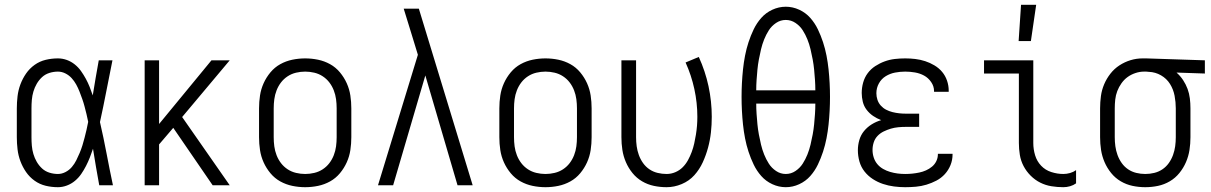

<svg xmlns="http://www.w3.org/2000/svg" viewBox="-20 -771 5040 799"><path d="M221 8Q195 8 170 2Q145 -4 124 -19Q103 -34 88.5 -55Q74 -76 65 -100Q56 -124 53 -149.5Q50 -175 50 -200V-320Q50 -345 53 -370.5Q56 -396 65 -420Q74 -444 88.5 -465Q103 -486 124 -501Q145 -516 170 -522Q195 -528 221 -528Q240 -528 258 -521.5Q276 -515 291 -503Q306 -491 317 -475.5Q328 -460 337 -443.5Q346 -427 353 -409.5Q360 -392 366 -374Q372 -410 378 -446.5Q384 -483 391 -520H448Q435 -456 422.5 -391.5Q410 -327 396 -263Q411 -198 423.5 -132Q436 -66 450 0H393Q386 -38 379.5 -76Q373 -114 367 -152Q361 -134 354 -116Q347 -98 338 -80.5Q329 -63 318 -47Q307 -31 292 -18.5Q277 -6 258.5 1Q240 8 221 8ZM221 -47Q237 -47 252.5 -55Q268 -63 279 -76Q290 -89 297.5 -104Q305 -119 311.5 -134.5Q318 -150 323 -166Q328 -182 332 -198Q336 -214 340 -230.5Q344 -247 347 -264Q344 -280 340 -296Q336 -312 332 -327.5Q328 -343 322.5 -358.5Q317 -374 311 -389.5Q305 -405 297 -419.5Q289 -434 278 -446Q267 -458 252 -465.5Q237 -473 221 -473Q203 -473 185.5 -467.5Q168 -462 155 -450Q142 -438 133 -422.5Q124 -407 119 -390Q114 -373 112.5 -355.5Q111 -338 111 -320V-200Q111 -182 112.5 -164.5Q114 -147 119 -130Q124 -113 133 -97.5Q142 -82 155 -70Q168 -58 185.5 -52.5Q203 -47 221 -47Z M936 0H865L701 -239L642 -170V0H582V-520H642V-255L860 -520H936L738 -284Z M1250 8Q1223 8 1196.5 2.5Q1170 -3 1146.5 -16Q1123 -29 1105.5 -50Q1088 -71 1077 -95.5Q1066 -120 1062 -146.5Q1058 -173 1058 -200V-320Q1058 -347 1062 -373.5Q1066 -400 1077 -424.5Q1088 -449 1105.5 -470Q1123 -491 1146.5 -504Q1170 -517 1196.5 -522.5Q1223 -528 1250 -528Q1277 -528 1303.5 -522.5Q1330 -517 1353.5 -504Q1377 -491 1394.5 -470Q1412 -449 1423 -424.5Q1434 -400 1438 -373.5Q1442 -347 1442 -320V-200Q1442 -173 1438 -146.5Q1434 -120 1423 -95.5Q1412 -71 1394.5 -50Q1377 -29 1353.5 -16Q1330 -3 1303.5 2.5Q1277 8 1250 8ZM1250 -47Q1269 -47 1288 -51.5Q1307 -56 1323 -66.5Q1339 -77 1350.5 -92Q1362 -107 1369 -125Q1376 -143 1378.5 -162Q1381 -181 1381 -200V-320Q1381 -339 1378.5 -358Q1376 -377 1369 -395Q1362 -413 1350.5 -428Q1339 -443 1323 -453.5Q1307 -464 1288 -468.5Q1269 -473 1250 -473Q1231 -473 1212 -468.5Q1193 -464 1177 -453.5Q1161 -443 1149.5 -428Q1138 -413 1131 -395Q1124 -377 1121.5 -358Q1119 -339 1119 -320V-200Q1119 -181 1121.5 -162Q1124 -143 1131 -125Q1138 -107 1149.5 -92Q1161 -77 1177 -66.5Q1193 -56 1212 -51.5Q1231 -47 1250 -47Z M1553 0 1719 -543 1693 -628Q1685 -655 1676.5 -681.5Q1668 -708 1660 -735H1723L1947 0H1884L1750 -457L1616 0Z M2250 8Q2223 8 2196.5 2.5Q2170 -3 2146.5 -16Q2123 -29 2105.5 -50Q2088 -71 2077 -95.5Q2066 -120 2062 -146.5Q2058 -173 2058 -200V-320Q2058 -347 2062 -373.5Q2066 -400 2077 -424.5Q2088 -449 2105.5 -470Q2123 -491 2146.5 -504Q2170 -517 2196.5 -522.5Q2223 -528 2250 -528Q2277 -528 2303.5 -522.5Q2330 -517 2353.5 -504Q2377 -491 2394.5 -470Q2412 -449 2423 -424.5Q2434 -400 2438 -373.5Q2442 -347 2442 -320V-200Q2442 -173 2438 -146.5Q2434 -120 2423 -95.5Q2412 -71 2394.5 -50Q2377 -29 2353.5 -16Q2330 -3 2303.5 2.5Q2277 8 2250 8ZM2250 -47Q2269 -47 2288 -51.5Q2307 -56 2323 -66.5Q2339 -77 2350.5 -92Q2362 -107 2369 -125Q2376 -143 2378.5 -162Q2381 -181 2381 -200V-320Q2381 -339 2378.5 -358Q2376 -377 2369 -395Q2362 -413 2350.5 -428Q2339 -443 2323 -453.5Q2307 -464 2288 -468.5Q2269 -473 2250 -473Q2231 -473 2212 -468.5Q2193 -464 2177 -453.5Q2161 -443 2149.5 -428Q2138 -413 2131 -395Q2124 -377 2121.5 -358Q2119 -339 2119 -320V-200Q2119 -181 2121.5 -162Q2124 -143 2131 -125Q2138 -107 2149.5 -92Q2161 -77 2177 -66.5Q2193 -56 2212 -51.5Q2231 -47 2250 -47Z M2754 8Q2727 8 2701 2.5Q2675 -3 2652 -16.5Q2629 -30 2612 -51Q2595 -72 2584.5 -96.5Q2574 -121 2570 -147Q2566 -173 2566 -200V-520H2627V-200Q2627 -181 2629.5 -162.5Q2632 -144 2638.5 -126Q2645 -108 2656 -92.5Q2667 -77 2682.5 -66.5Q2698 -56 2716.5 -51.5Q2735 -47 2754 -47Q2773 -47 2790.5 -54.5Q2808 -62 2821 -75Q2834 -88 2843 -104.5Q2852 -121 2858.5 -138.5Q2865 -156 2869 -174Q2873 -192 2876 -210.5Q2879 -229 2880.5 -247.5Q2882 -266 2882 -285Q2882 -343 2869.5 -400.5Q2857 -458 2833 -511L2888 -534Q2915 -475 2928.5 -412Q2942 -349 2942 -285Q2942 -252 2938.5 -220Q2935 -188 2926.5 -156.5Q2918 -125 2904.5 -95.5Q2891 -66 2869.5 -42Q2848 -18 2817 -5Q2786 8 2754 8Z M3250 8Q3221 8 3194 -4.5Q3167 -17 3148 -38.5Q3129 -60 3116.5 -86Q3104 -112 3095 -139.5Q3086 -167 3080.5 -195.5Q3075 -224 3072 -252.5Q3069 -281 3067.5 -310Q3066 -339 3066 -368Q3066 -396 3067.5 -425Q3069 -454 3072 -482.5Q3075 -511 3080.5 -539.5Q3086 -568 3095 -595.5Q3104 -623 3116.5 -649Q3129 -675 3148 -696.5Q3167 -718 3194 -730.5Q3221 -743 3250 -743Q3279 -743 3306 -730.5Q3333 -718 3352 -696.5Q3371 -675 3383.5 -649Q3396 -623 3405 -595.5Q3414 -568 3419.5 -539.5Q3425 -511 3428 -482.5Q3431 -454 3432.5 -425Q3434 -396 3434 -368Q3434 -339 3432.5 -310Q3431 -281 3428 -252.5Q3425 -224 3419.5 -195.5Q3414 -167 3405 -139.5Q3396 -112 3383.5 -86Q3371 -60 3352 -38.5Q3333 -17 3306 -4.5Q3279 8 3250 8ZM3373 -395Q3373 -417 3371.5 -438.5Q3370 -460 3368 -481Q3366 -502 3362 -523.5Q3358 -545 3353 -566Q3348 -587 3340 -607Q3332 -627 3320.5 -645Q3309 -663 3290.5 -675.5Q3272 -688 3250 -688Q3228 -688 3209.5 -675.5Q3191 -663 3179.5 -645Q3168 -627 3160 -607Q3152 -587 3147 -566Q3142 -545 3138 -523.5Q3134 -502 3132 -481Q3130 -460 3128.5 -438.5Q3127 -417 3127 -395ZM3250 -47Q3272 -47 3290.5 -59.5Q3309 -72 3320.5 -90Q3332 -108 3340 -128Q3348 -148 3353 -169Q3358 -190 3362 -211.5Q3366 -233 3368 -254Q3370 -275 3371.5 -296.5Q3373 -318 3373 -340H3127Q3127 -318 3128.5 -296.5Q3130 -275 3132 -254Q3134 -233 3138 -211.5Q3142 -190 3147 -169Q3152 -148 3160 -128Q3168 -108 3179.5 -90Q3191 -72 3209.5 -59.5Q3228 -47 3250 -47Z M3747 8Q3724 8 3700.5 5Q3677 2 3654.5 -5.5Q3632 -13 3612 -26Q3592 -39 3577.5 -57.5Q3563 -76 3556.5 -99Q3550 -122 3550 -146Q3550 -167 3556 -188Q3562 -209 3575.5 -225.5Q3589 -242 3607.5 -253.5Q3626 -265 3647 -271Q3629 -278 3613.5 -288.5Q3598 -299 3586.5 -314Q3575 -329 3570.5 -347.5Q3566 -366 3566 -384Q3566 -406 3572 -427.5Q3578 -449 3591 -466.5Q3604 -484 3622.5 -496Q3641 -508 3661.5 -515.5Q3682 -523 3703.5 -525.5Q3725 -528 3747 -528Q3768 -528 3789 -525.5Q3810 -523 3830 -516.5Q3850 -510 3868.5 -499Q3887 -488 3900.5 -472Q3914 -456 3921 -435.5Q3928 -415 3928 -394V-389H3867V-392Q3867 -412 3855 -429.5Q3843 -447 3825.5 -456.5Q3808 -466 3787.5 -469.5Q3767 -473 3747 -473Q3726 -473 3705 -469Q3684 -465 3666 -454Q3648 -443 3637.5 -424Q3627 -405 3627 -383Q3627 -369 3631.5 -355.5Q3636 -342 3645.5 -331.5Q3655 -321 3667.5 -314.5Q3680 -308 3694 -304.5Q3708 -301 3722 -299.5Q3736 -298 3750 -298H3805V-243H3750Q3734 -243 3718 -241.5Q3702 -240 3687 -235.5Q3672 -231 3657.5 -224Q3643 -217 3632 -205.5Q3621 -194 3616 -178.5Q3611 -163 3611 -147Q3611 -131 3616 -115.5Q3621 -100 3631 -88Q3641 -76 3655 -68Q3669 -60 3684.5 -55.5Q3700 -51 3715.5 -49Q3731 -47 3747 -47Q3762 -47 3776.5 -48.5Q3791 -50 3805.5 -53Q3820 -56 3833.5 -62Q3847 -68 3858.5 -77.5Q3870 -87 3876.5 -100.5Q3883 -114 3883 -129V-131H3944V-128Q3944 -105 3935.5 -84Q3927 -63 3912 -46.5Q3897 -30 3877 -19.5Q3857 -9 3835.5 -2.5Q3814 4 3791.5 6Q3769 8 3747 8Z M4405 8Q4380 8 4355.5 4Q4331 0 4309 -11Q4287 -22 4269 -40Q4251 -58 4239.5 -80Q4228 -102 4224 -126.5Q4220 -151 4220 -176V-465H4075V-520H4280V-176Q4280 -150 4287.5 -125Q4295 -100 4312.5 -81.5Q4330 -63 4355 -55Q4380 -47 4405 -47Q4419 -47 4433 -51Q4447 -55 4458 -63V-8Q4447 0 4433 4Q4419 8 4405 8ZM4219 -600 4229 -751H4292L4270 -600Z M4746 8Q4719 8 4693 2.5Q4667 -3 4644 -16.5Q4621 -30 4604 -51Q4587 -72 4576.5 -96.5Q4566 -121 4562 -147Q4558 -173 4558 -200V-320Q4558 -346 4561.5 -371.5Q4565 -397 4575 -420.5Q4585 -444 4601 -464.5Q4617 -485 4638.5 -499Q4660 -513 4684.5 -520.5Q4709 -528 4735 -528H4750L4994 -520V-465L4876 -469Q4892 -455 4903.5 -437.5Q4915 -420 4922 -401Q4929 -382 4931.5 -361.5Q4934 -341 4934 -320V-200Q4934 -173 4930 -147Q4926 -121 4915.5 -96.5Q4905 -72 4888 -51Q4871 -30 4848 -16.5Q4825 -3 4799 2.5Q4773 8 4746 8ZM4746 -47Q4765 -47 4783.5 -51.5Q4802 -56 4817.5 -66.5Q4833 -77 4844 -92.5Q4855 -108 4861.5 -126Q4868 -144 4870.5 -162.5Q4873 -181 4873 -200V-320Q4873 -346 4868 -372.5Q4863 -399 4849 -421.5Q4835 -444 4811.5 -457.5Q4788 -471 4761 -472L4750 -473H4741Q4723 -473 4705 -467Q4687 -461 4672.5 -450.5Q4658 -440 4647 -424.5Q4636 -409 4629.5 -392Q4623 -375 4621 -356.5Q4619 -338 4619 -320V-200Q4619 -181 4621.5 -162.5Q4624 -144 4630.5 -126Q4637 -108 4648 -92.5Q4659 -77 4674.5 -66.5Q4690 -56 4708.5 -51.5Q4727 -47 4746 -47Z"/></svg>

Font: Iosevka Fixed Light
Style: Regular
Weight: 300
Monospace: yes
Designer: Belleve Invis
Foundry: Belleve Invis
Version: Version 32.3.0